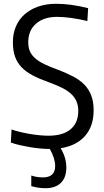

<svg xmlns="http://www.w3.org/2000/svg" viewBox="-20 -773 548 1013"><path d="M219 220Q183 220 145 209V153Q159 158 175.5 160.5Q192 163 206 163Q271 163 271 103Q271 63 243 13Q220 13 193 10.5Q166 8 139 3.5Q112 -1 85.5 -7Q59 -13 37 -21L41 -90Q60 -83 85 -77Q110 -71 136 -66.5Q162 -62 188 -59.5Q214 -57 236 -57Q312 -57 352.5 -91Q393 -125 393 -188Q393 -218 382.5 -240.5Q372 -263 352 -280.5Q332 -298 302.5 -312Q273 -326 235 -340Q187 -357 152 -375.5Q117 -394 93.5 -418.5Q70 -443 59 -475Q48 -507 48 -550Q48 -596 64 -633.5Q80 -671 110 -697.5Q140 -724 182 -738.5Q224 -753 276 -753Q314 -753 355.5 -747.5Q397 -742 445 -730L441 -662Q396 -673 354.5 -678.5Q313 -684 281 -684Q211 -684 170 -648Q129 -612 129 -550Q129 -523 137.5 -503Q146 -483 165 -466Q184 -449 213 -435Q242 -421 283 -406Q329 -389 365 -370Q401 -351 425 -326.5Q449 -302 461.5 -269Q474 -236 474 -191Q474 -107 428.5 -55.5Q383 -4 300 9Q317 38 323.5 62.5Q330 87 330 111Q330 163 301.5 191.5Q273 220 219 220Z"/></svg>

Font: Encode Sans Condensed
Style: Regular
Weight: 400
Designer: Pablo Impallari, Andres Torresi
Foundry: Pablo Impallari, Andres Torresi
Version: Version 1.000; ttfautohint (v1.00) -l 8 -r 50 -G 200 -x 14 -